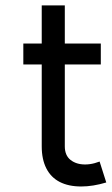

<svg xmlns="http://www.w3.org/2000/svg" viewBox="-20 -673 409 703"><path d="M277.3 9.8Q231 9.8 198.7 -6.8Q166.5 -23.4 149.7 -56.4Q132.8 -89.4 132.8 -137.2V-437H65.4V-513.7H132.8V-653.3H217.3V-513.7H349.1V-437H217.3V-137.2Q217.3 -104 238.3 -87.4Q259.3 -70.8 291.5 -70.8Q299.8 -70.8 308.8 -72Q317.9 -73.2 326.9 -75.7Q335.9 -78.1 344.7 -81.5L369.1 -4.9Q320.3 9.8 277.3 9.8Z"/></svg>

Font: Meera Inimai
Style: Regular
Weight: 400
Version: 2.0.0+20160526